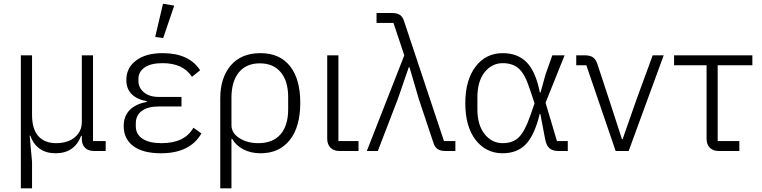

<svg xmlns="http://www.w3.org/2000/svg" viewBox="-20 -810 4090 1030"><path d="M91.8 200.2V-513.2H151.9V-193.8Q151.9 -118.2 185.3 -80.1Q218.8 -42 282.2 -42Q318.4 -42 348.6 -54Q378.9 -65.9 398.9 -92Q418.9 -118.2 418.9 -154.8V-513.2H479V-53.2H546.9V0H484.9Q453.1 0 436 -17.3Q418.9 -34.7 418.9 -64V-81.1H415Q379.4 12.2 277.8 12.2Q227.5 12.2 192.9 -12.2Q158.2 -36.6 143.1 -82H139.2L151.9 58.1V200.2Z M855.5 -606 812.5 -611.8 854.5 -790 914.6 -779.8ZM843.8 12.2Q746.1 12.2 694.8 -26.6Q643.6 -65.4 643.6 -133.8Q643.6 -186.5 675.5 -219.5Q707.5 -252.4 767.6 -263.2V-267.1Q715.3 -276.4 686.5 -304.9Q657.7 -333.5 657.7 -380.9Q657.7 -446.3 710 -485.6Q762.2 -524.9 852.5 -524.9Q994.1 -524.9 1053.7 -433.1L1009.8 -397.9Q962.4 -471.2 852.5 -471.2Q788.1 -471.2 755.4 -447.8Q722.7 -424.3 722.7 -388.2V-376Q722.7 -338.9 752.4 -314.5Q782.2 -290 831.5 -290H953.6V-238.8H831.5Q772.5 -238.8 740.5 -214.8Q708.5 -190.9 708.5 -147.9V-132.8Q708.5 -89.8 744.4 -65.9Q780.3 -42 846.7 -42Q971.2 -42 1017.6 -125L1060.5 -94.2Q999.5 12.2 843.8 12.2Z M1161.6 200.2V-282.2Q1161.6 -392.6 1217.8 -458.7Q1273.9 -524.9 1377.4 -524.9Q1480 -524.9 1535.4 -455.6Q1590.8 -386.2 1590.8 -258.8Q1590.8 -129.4 1534.4 -58.6Q1478 12.2 1378.4 12.2Q1324.7 12.2 1284.9 -9Q1245.1 -30.3 1225.6 -64.9H1221.7V200.2ZM1365.7 -42Q1443.8 -42 1484.9 -89.4Q1525.9 -136.7 1525.9 -224.1V-289.1Q1525.9 -374.5 1486.1 -422.4Q1446.3 -470.2 1373.5 -470.2Q1301.3 -470.2 1261.5 -421.9Q1221.7 -373.5 1221.7 -285.2V-139.2Q1221.7 -96.2 1264.2 -69.1Q1306.6 -42 1365.7 -42Z M1801.8 0Q1770 0 1752.7 -17.8Q1735.4 -35.6 1735.4 -65.9V-513.2H1795.4V-53.2H1903.3V0Z M1947.8 0 2148.9 -513.2 2090.8 -687H2000V-740.2H2083Q2110.8 -740.2 2126 -729.5Q2141.1 -718.8 2147.9 -695.8L2361.8 -53.2H2422.9V0H2371.1Q2342.3 0 2327.1 -10.5Q2312 -21 2305.2 -43.9L2227.1 -277.8L2176.8 -449.2H2172.9L2113.8 -277.8L2006.8 0Z M2676.8 12.2Q2586.4 12.2 2531.2 -59.8Q2476.1 -131.8 2476.1 -255.9Q2476.1 -380.4 2531.2 -452.6Q2586.4 -524.9 2676.8 -524.9Q2757.3 -524.9 2805.7 -475.3Q2854 -425.8 2876 -314H2879.9L2906.7 -411.1L2942.9 -513.2H3008.8L2906.7 -258.8L2967.8 -53.2H3025.9V0H2976.1Q2943.8 0 2927 -15.1Q2910.2 -30.3 2903.8 -66.9L2878.9 -198.2H2875Q2848.6 -86.9 2802 -37.4Q2755.4 12.2 2676.8 12.2ZM2676.8 -42Q2730.5 -42 2762.5 -72.8Q2794.4 -103.5 2822.8 -184.1L2847.7 -255.9L2821.8 -333Q2796.9 -411.6 2763.9 -441.4Q2731 -471.2 2676.8 -471.2Q2618.7 -471.2 2579.8 -422.4Q2541 -373.5 2541 -288.1V-224.1Q2541 -139.2 2579.8 -90.6Q2618.7 -42 2676.8 -42Z M3282.7 0 3125.5 -460H3071.3V-513.2H3117.7Q3144.5 -513.2 3160.2 -502.9Q3175.8 -492.7 3184.6 -466.8L3246.6 -278.8L3316.4 -64H3320.3L3395.5 -278.8L3481.4 -513.2H3540.5L3352.5 0Z M3836.4 0Q3804.7 0 3787.6 -17.6Q3770.5 -35.2 3770.5 -65.9V-460H3596.2V-513.2H4016.1V-460H3830.1V-53.2H3946.3V0Z"/></svg>

Font: Anuphan Light
Style: Regular
Weight: 300
Designer: Mike Abbink, Paul van der Laan, Pieter van Rosmalen, Mint Tantisuwanna
Foundry: Bold Monday; Cadson Demak
Version: Version 3.002;hotconv 1.0.109;makeotfexe 2.5.65596